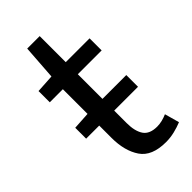

<svg xmlns="http://www.w3.org/2000/svg" viewBox="-206 -684 750 750"><g transform="rotate(-45 169.0 -309.0)"><path d="M23.9 -218.4V-278.6L99.9 -283.2H310.5V-218.4ZM235.2 12Q157.5 12 126.9 -33.2Q96.2 -78.5 96.2 -150.5V-419.3H23.9V-481.4L99.9 -486L110 -630H178.9V-486H310.5V-419.3H178.9V-149Q178.9 -104.8 195.5 -80Q212.2 -55.3 253.7 -55.3Q267.1 -55.3 281.5 -58.8Q295.9 -62.3 309 -68.2L325.9 -7.5Q306.3 0.6 282.9 6.3Q259.5 12 235.2 12Z"/></g></svg>

Font: Source Sans Variable
Style: Regular
Weight: 200
Designer: Paul D. Hunt
Foundry: Adobe Systems Incorporated
Version: Version 3.006;hotconv 1.0.111;makeotfexe 2.5.65597